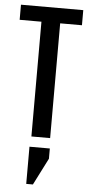

<svg xmlns="http://www.w3.org/2000/svg" viewBox="-58 -660 427 922"><g transform="rotate(5 155.0 -198.5)"><path d="M105 229V49.8H203.1V99.1L137.2 229ZM4.9 -626H305.2V-553.2H200.2V0H109.9V-553.2H4.9Z"/></g></svg>

Font: Teko
Style: Regular
Weight: 400
Designer: Manushi Parikh, Jonny Pinhorn
Foundry: Indian Type Foundry
Version: Version 2.000;PS 1.0;hotconv 1.0.79;makeotf.lib2.5.61930